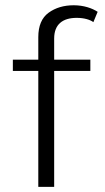

<svg xmlns="http://www.w3.org/2000/svg" viewBox="-20 -724 405 744"><path d="M128.4 -449.2V0H189.9V-449.2H330.1V-492.7H189.9V-574.7C189.9 -629.9 223.1 -654.8 277.3 -654.8C306.2 -654.8 329.6 -647.5 341.8 -638.2L358.4 -678.2C336.9 -692.4 304.2 -703.6 265.6 -703.6C227.1 -703.6 194.8 -693.8 168.5 -674.8C141.6 -655.3 128.4 -623.5 128.4 -580.1V-492.7H29.8V-449.2Z"/></svg>

Font: Estedad Light
Style: Regular
Weight: 300
Designer: Amin Abedi
Version: Version 7.3